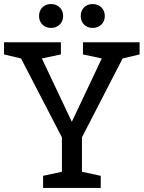

<svg xmlns="http://www.w3.org/2000/svg" viewBox="-23 -929 710 949"><path d="M81 -640 -3 -660V-720H278V-660L184 -640L332 -327L480 -640L387 -660V-720H667V-660L583 -640L382 -250V-80L475 -60V0H190V-60L283 -80V-250ZM229 -791Q203 -791 186.5 -807.5Q170 -824 170 -850Q170 -876 186.5 -892.5Q203 -909 229 -909Q255 -909 272 -892.5Q289 -876 289 -850Q289 -824 272 -807.5Q255 -791 229 -791ZM435 -791Q409 -791 392.5 -807.5Q376 -824 376 -850Q376 -876 392.5 -892.5Q409 -909 435 -909Q461 -909 478 -892.5Q495 -876 495 -850Q495 -824 478 -807.5Q461 -791 435 -791Z"/></svg>

Font: Hermeneus One
Style: Regular
Weight: 400
Designer: Rodrigo Fuenzalida, Pablo Impallari
Foundry: Pablo Impallari, Rodrigo Fuenzalida
Version: Version 1.002; ttfautohint (v0.93) -l 8 -r 50 -G 200 -x 14 -